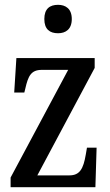

<svg xmlns="http://www.w3.org/2000/svg" viewBox="-20 -777 455 797"><path d="M221 -639C252 -639 278 -655 278 -698C278 -741 252 -757 221 -757C187 -757 164 -741 164 -698C164 -655 187 -639 221 -639ZM24 0H376L381 -164H341L336 -135C326 -76 311 -49 268 -49H135L373 -495V-536H48L39 -393H81L85 -409C97 -462 109 -487 154 -487H263L24 -40Z"/></svg>

Font: Noto Serif Bengali ExtraCondensed Medium
Style: Regular
Weight: 500
Width: 2
Designer: Juan Bruce, Universal Thirst, Indian Type Foundry and the Monotype Design Team.
Foundry: Monotype Imaging Inc.
Version: Version 2.003